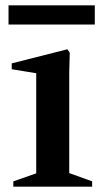

<svg xmlns="http://www.w3.org/2000/svg" viewBox="-20 -701 390 721"><path d="M30 0V-20L116 -50V-426L24 -441V-463L233 -516L242 -503L240 -431V-51L326 -20V0ZM12 -609V-681H336V-609Z"/></svg>

Font: Wittgenstein Semibold
Style: Regular
Weight: 600
Designer: Jörg Drees
Foundry: Jörg Drees
Version: Version 1.303; ttfautohint (v1.8.4.7-5d5b)